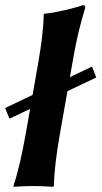

<svg xmlns="http://www.w3.org/2000/svg" viewBox="-39 -718 392 741"><path d="M316 -461 230.8 -420.3 244.9 -500C258.1 -575 271.5 -626.7 290 -688C291.3 -695 287.1 -698 280.8 -698C253.9 -688 173 -668 132 -665L129.5 -662C129.6 -619.3 121.7 -550 108.3 -474L86.7 -351.6L-19.2 -301L-2.4 -260L77.2 -297.8L60 -200C46.8 -125 30.7 -53.5 12.7 0L13.2 3C13.2 3 55.7 0 90.7 0C125 0 166.2 3 166.2 3L168.7 0C170.3 -57 178.7 -124.8 192 -200L221.3 -366.2L332.6 -419Z"/></svg>

Font: Linux Biolinum O 
Style: Bold Italic
Weight: 700
Designer: Philipp H. Poll
Foundry: Philipp H. Poll
Version: Version 1.3.2